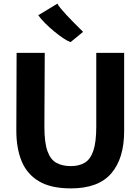

<svg xmlns="http://www.w3.org/2000/svg" viewBox="-20 -1036 778 1064"><path d="M373 8Q262.5 8 196.2 -31.2Q130 -70.5 100.2 -142Q70.5 -213.5 70.5 -311.5L72 -743H228L226 -334Q226 -246.5 242.8 -199.2Q259.5 -152 292.2 -133.8Q325 -115.5 372.5 -115.5Q418 -115.5 449.5 -134.2Q481 -153 497.2 -200.5Q513.5 -248 513.5 -334V-743H668V-309Q668 -158 596.5 -75Q525 8 373 8ZM440.5 -859.5 371 -802.5Q355 -808 330.5 -824.2Q306 -840.5 279.5 -862.5Q253 -884.5 229.5 -908Q206 -931.5 192 -951.5L298.5 -1016Q301 -1008 315 -991Q329 -974 348.2 -953.2Q367.5 -932.5 387.2 -912.5Q407 -892.5 421.8 -878Q436.5 -863.5 440.5 -859.5Z"/></svg>

Font: Merriweather Sans
Style: Bold
Weight: 700
Designer: Eben Sorkin
Foundry: Eben Sorkin
Version: Version 1.008; ttfautohint (v1.7.19-72a1) -l 8 -r 50 -G 200 